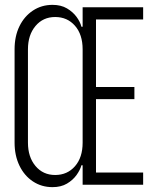

<svg xmlns="http://www.w3.org/2000/svg" viewBox="-20 -760 640 790"><path d="M196 10Q151 10 115.5 -13.5Q80 -37 60 -78.5Q40 -120 40 -173V-557Q40 -611 60 -652Q80 -693 115.5 -716.5Q151 -740 196 -740Q231 -740 255.5 -725.5Q280 -711 295 -690.5Q310 -670 315 -650H320V-730H569V-680H375V-402H533V-352H375V-50H569V0H320V-80H315Q310 -61 295 -40Q280 -19 255.5 -4.5Q231 10 196 10ZM207 -40Q257 -40 288.5 -76Q320 -112 320 -173V-557Q320 -618 288.5 -654Q257 -690 207 -690Q157 -690 126 -653Q95 -616 95 -557V-173Q95 -114 126 -77Q157 -40 207 -40Z"/></svg>

Font: JetBrains Mono NL Thin
Style: Regular
Weight: 100
Monospace: yes
Designer: Philipp Nurullin, Konstantin Bulenkov
Foundry: JetBrains
Version: Version 2.305; ttfautohint (v1.8.4.7-5d5b)